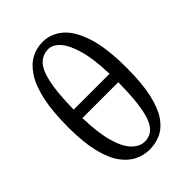

<svg xmlns="http://www.w3.org/2000/svg" viewBox="-219 -838 950 950"><g transform="rotate(-45 255.5 -363.0)"><path d="M257 13Q217 13 179.5 -5Q142 -23 112.5 -64Q83 -105 66 -175.5Q49 -246 49 -351Q49 -461 65.5 -535.5Q82 -610 111.5 -655Q141 -700 178.5 -719.5Q216 -739 258 -739Q314 -739 360 -701.5Q406 -664 434 -579Q462 -494 462 -353Q462 -244 445.5 -172.5Q429 -101 400.5 -60.5Q372 -20 335 -3.5Q298 13 257 13ZM253 -694Q215 -694 188 -668Q161 -642 146.5 -577Q132 -512 130 -393H381Q378 -499 359 -565.5Q340 -632 312 -663Q284 -694 253 -694ZM268 -32Q304 -32 329 -57.5Q354 -83 367.5 -148.5Q381 -214 382 -333H131Q134 -225 153 -159Q172 -93 202.5 -62.5Q233 -32 268 -32Z"/></g></svg>

Font: Source Serif Pro
Style: Regular
Weight: 400
Designer: Frank Grießhammer
Foundry: Adobe Systems Incorporated
Version: Version 3.001;hotconv 1.0.111;makeotfexe 2.5.65597